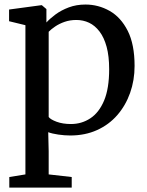

<svg xmlns="http://www.w3.org/2000/svg" viewBox="-20 -586 646 846"><path d="M21 240.5V194L92 182.5V-475L20 -492.5V-544L161 -563H164.5L184.5 -546V-487Q200.5 -504.5 225.2 -522.8Q250 -541 283.2 -553.5Q316.5 -566 356.5 -566Q413.5 -566 463 -538Q512.5 -510 542.8 -450.2Q573 -390.5 573 -295.5Q573 -232 553.2 -176.5Q533.5 -121 496.8 -78.8Q460 -36.5 407.5 -12.8Q355 11 289.5 11Q264.5 11 237 7Q209.5 3 192.5 -3.5L194.5 80V182.5L296 194V240.5ZM292.5 -39.5Q340 -39.5 378.2 -64.8Q416.5 -90 438.8 -143.2Q461 -196.5 461 -281Q461 -338.5 449.8 -379.8Q438.5 -421 418.5 -447.2Q398.5 -473.5 372.5 -485.8Q346.5 -498 316.5 -498Q288.5 -498 264.8 -489.8Q241 -481.5 223 -469.2Q205 -457 194.5 -446V-70.5Q202.5 -59.5 229.5 -49.5Q256.5 -39.5 292.5 -39.5Z"/></svg>

Font: Merriweather 28pt
Style: Regular
Weight: 400
Version: Version 2.100